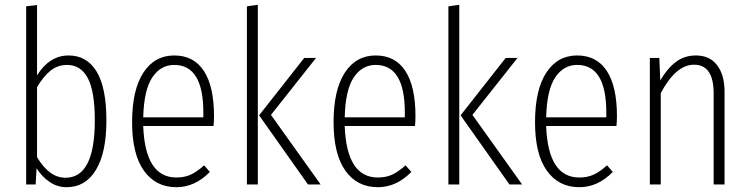

<svg xmlns="http://www.w3.org/2000/svg" viewBox="-20 -761 3091 792"><path d="M263.2 -532.2Q338.4 -532.2 378.7 -465.6Q418.9 -398.9 418.9 -264.2Q418.9 -131.3 375.7 -60.1Q332.5 11.2 254.9 11.2Q216.3 11.2 184.6 -10.5Q152.8 -32.2 130.9 -66.9L127 0H87.9V-734.9L132.8 -740.2V-450.2Q184.1 -532.2 263.2 -532.2ZM250 -27.8Q371.1 -27.8 371.1 -264.2Q371.1 -384.8 342 -439Q313 -493.2 256.8 -493.2Q217.8 -493.2 188.7 -469.7Q159.7 -446.3 132.8 -401.9V-112.8Q183.1 -27.8 250 -27.8Z M862.8 -282.2Q862.8 -260.7 860.8 -241.2H570.8Q578.6 -28.8 707.5 -28.8Q741.7 -28.8 767.6 -41Q793.5 -53.2 821.8 -79.1L845.7 -51.8Q784.2 11.2 707.5 11.2Q622.1 11.2 573.5 -57.1Q524.9 -125.5 524.9 -256.8Q524.9 -390.1 571.3 -461.2Q617.7 -532.2 698.7 -532.2Q779.3 -532.2 821 -468.3Q862.8 -404.3 862.8 -282.2ZM818.8 -276.9V-296.9Q818.8 -493.2 698.7 -493.2Q642.6 -493.2 608.2 -441.7Q573.7 -390.1 570.8 -276.9Z M1043.5 -741.2V0H998.5V-734.9ZM1283.7 -522 1097.7 -287.1 1302.7 0H1250.5L1048.8 -285.2L1234.9 -522Z M1693.8 -282.2Q1693.8 -260.7 1691.9 -241.2H1401.9Q1409.7 -28.8 1538.6 -28.8Q1572.8 -28.8 1598.6 -41Q1624.5 -53.2 1652.8 -79.1L1676.8 -51.8Q1615.2 11.2 1538.6 11.2Q1453.1 11.2 1404.5 -57.1Q1356 -125.5 1356 -256.8Q1356 -390.1 1402.3 -461.2Q1448.7 -532.2 1529.8 -532.2Q1610.4 -532.2 1652.1 -468.3Q1693.8 -404.3 1693.8 -282.2ZM1649.9 -276.9V-296.9Q1649.9 -493.2 1529.8 -493.2Q1473.6 -493.2 1439.2 -441.7Q1404.8 -390.1 1401.9 -276.9Z M1874.5 -741.2V0H1829.6V-734.9ZM2114.7 -522 1928.7 -287.1 2133.8 0H2081.5L1879.9 -285.2L2065.9 -522Z M2524.9 -282.2Q2524.9 -260.7 2522.9 -241.2H2232.9Q2240.7 -28.8 2369.6 -28.8Q2403.8 -28.8 2429.7 -41Q2455.6 -53.2 2483.9 -79.1L2507.8 -51.8Q2446.3 11.2 2369.6 11.2Q2284.2 11.2 2235.6 -57.1Q2187 -125.5 2187 -256.8Q2187 -390.1 2233.4 -461.2Q2279.8 -532.2 2360.8 -532.2Q2441.4 -532.2 2483.2 -468.3Q2524.9 -404.3 2524.9 -282.2ZM2481 -276.9V-296.9Q2481 -493.2 2360.8 -493.2Q2304.7 -493.2 2270.3 -441.7Q2235.8 -390.1 2232.9 -276.9Z M2850.6 -532.2Q2907.7 -532.2 2938.2 -491.9Q2968.8 -451.7 2968.8 -381.8V0H2923.8V-376Q2923.8 -494.1 2842.8 -494.1Q2768.1 -494.1 2705.6 -377V0H2660.6V-522H2699.7L2703.6 -429.2Q2732.9 -479 2768.1 -505.6Q2803.2 -532.2 2850.6 -532.2Z"/></svg>

Font: Fira Sans Compressed ExtraLight
Style: Regular
Weight: 250
Width: 1
Designer: Carrois Corporate & Edenspiekermann AG
Foundry: Carrois Corporate GbR & Edenspiekermann AG
Version: Version 4.203;PS 004.203;hotconv 1.0.88;makeotf.lib2.5.64775